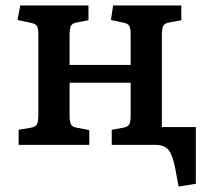

<svg xmlns="http://www.w3.org/2000/svg" viewBox="-20 -529 753 701"><path d="M632 152 620 87Q610 36 595 18Q580 0 547 0H388V-55L431 -63Q447 -66 452 -75Q457 -84 457 -110V-227H234V-107Q234 -84 239 -75Q244 -66 259 -63L306 -54V0H48V-55L94 -63Q110 -66 115 -75.5Q120 -85 120 -111V-402Q120 -425 115 -433.5Q110 -442 95 -445L44 -456L54 -509H303V-455L260 -447Q244 -444 239 -434.5Q234 -425 234 -399V-292H457V-403Q457 -425 452 -434Q447 -443 432 -446L385 -456L393 -509H642V-455L598 -447Q581 -444 576 -434.5Q571 -425 571 -400V-65H695V142Z"/></svg>

Font: Literata Medium
Style: Regular
Weight: 500
Designer: Latin by Veronika Burian and Jose Scaglione. Greek by Irene Vlachou. Cyrillic by Vera Evstafieva.
Foundry: TypeTogether
Version: Version 3.103; ttfautohint (v1.8.4.7-5d5b);gftools[0.9.29]